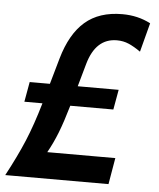

<svg xmlns="http://www.w3.org/2000/svg" viewBox="-75 -759 665 804"><g transform="rotate(5 258.0 -357.0)"><path d="M274 -493 247 -397H419L404 -313H223Q203 -244 185 -198Q167 -152 144 -111H430L411 0H-23Q22 -84 50.5 -152Q79 -220 106 -313H30L45 -397H130L161 -506Q191 -611 250.5 -662.5Q310 -714 407 -714Q473 -714 526 -686L494 -564Q467 -583 444 -593Q421 -603 394 -603Q305 -603 274 -493Z"/></g></svg>

Font: Cabin SemiBold
Style: Italic
Weight: 600
Italic angle: -7°
Designer: Pablo Impallari
Foundry: Pablo Impallari. http://www.impallari.com Igino Marini. http://www.ikern.com
Version: Version 2.200